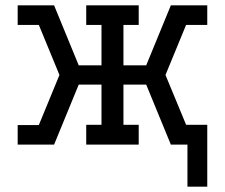

<svg xmlns="http://www.w3.org/2000/svg" viewBox="-20 -540 840 717"><path d="M680 157V0H618L526 -224H441V-74H498V0H302V-74H359V-224H274L182 0H46V-73H125L202 -260L125 -447H46V-520H182L274 -296H359V-447H302V-520H498V-447H441V-296H526L618 -520H754V-447H675L598 -260L675 -74H754V157Z"/></svg>

Font: Iosevka Etoile
Style: Regular
Weight: 400
Designer: Belleve Invis
Foundry: Belleve Invis
Version: Version 33.2.4